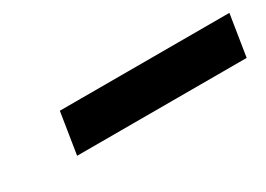

<svg xmlns="http://www.w3.org/2000/svg" viewBox="-17 -862 564 407"><g transform="rotate(-30 265.0 -658.5)"><path d="M99 -608 115 -709H530L514 -608Z"/></g></svg>

Font: Nunito Sans 10pt Expanded ExtraBold
Style: Italic
Weight: 800
Width: 7
Italic angle: -9°
Designer: Vernon Adams
Foundry: Vernon Adams
Version: Version 3.101;gftools[0.9.27]